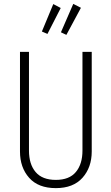

<svg xmlns="http://www.w3.org/2000/svg" viewBox="-20 -949 569 980"><path d="M354 -929.2 393.1 -909.2 318.8 -771 291 -784.2ZM252 -928.2 290 -908.2 222.2 -775.9 193.8 -788.1ZM448.2 -684.1V-175.8Q448.2 -94.7 401.1 -41.7Q354 11.2 265.1 11.2Q175.3 11.2 128.7 -41.5Q82 -94.2 82 -175.8V-684.1H127.9V-180.2Q127.9 -110.8 161.9 -70.8Q195.8 -30.8 265.1 -30.8Q334 -30.8 367.4 -71.3Q400.9 -111.8 400.9 -180.2V-684.1Z"/></svg>

Font: Fira Sans Compressed ExtraLight
Style: Regular
Weight: 250
Width: 1
Designer: Carrois Corporate & Edenspiekermann AG
Foundry: Carrois Corporate GbR & Edenspiekermann AG
Version: Version 4.203;PS 004.203;hotconv 1.0.88;makeotf.lib2.5.64775